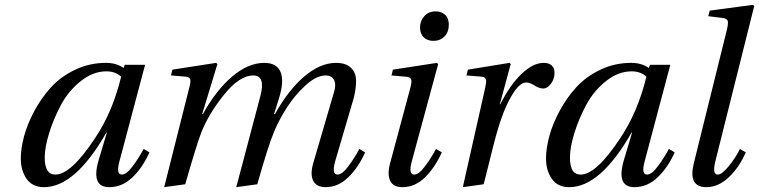

<svg xmlns="http://www.w3.org/2000/svg" viewBox="-20 -762 3139 794"><path d="M66 -107Q66 -148 79.5 -198.5Q93 -249 122 -303Q151 -357 191 -401Q231 -445 290.5 -473.5Q350 -502 418 -502Q461 -502 491 -481L496 -494H580L474 -95Q459 -40 484 -40Q503 -40 529 -75Q555 -110 574 -146L598 -132Q570 -69 527.5 -28.5Q485 12 432 12Q355 12 388 -100L422 -214H420Q291 12 162 12Q114 12 90 -22.5Q66 -57 66 -107ZM165 -110Q165 -40 209 -40Q274 -40 374 -192Q446 -300 481 -445Q457 -467 420 -467Q365 -467 314.5 -427Q264 -387 233 -329.5Q202 -272 183.5 -212.5Q165 -153 165 -110Z M659 12 762 -397Q769 -421 767 -432.5Q765 -444 748 -445L687 -450L693 -474L874 -502L879 -497L816 -290H819Q872 -387 939 -444.5Q1006 -502 1073 -502Q1125 -502 1140.5 -463.5Q1156 -425 1133 -353L1113 -290H1117Q1172 -389 1238 -445.5Q1304 -502 1370 -502Q1410 -502 1431 -482Q1452 -462 1452.5 -429.5Q1453 -397 1443 -357L1366 -95Q1351 -40 1376 -40Q1395 -40 1421 -75Q1447 -110 1466 -146L1490 -132Q1462 -69 1420 -28.5Q1378 12 1327 12Q1289 12 1275.5 -14Q1262 -40 1275 -86L1361 -380Q1371 -412 1361.5 -431Q1352 -450 1327 -450Q1288 -450 1243.5 -409Q1199 -368 1167.5 -319Q1136 -270 1115 -221Q1090 -163 1044 0L957 12L983 -86L1057 -366Q1079 -450 1027 -450Q971 -450 907 -371Q843 -292 812 -213Q793 -164 746 0Z M1717 -649Q1717 -675 1734.5 -695Q1752 -715 1782 -715Q1805 -715 1820.5 -701Q1836 -687 1836 -660Q1836 -630 1818.5 -611.5Q1801 -593 1772 -593Q1748 -593 1732.5 -607.5Q1717 -622 1717 -649ZM1593 -86 1677 -399Q1684 -425 1680 -434.5Q1676 -444 1656 -445L1599 -450L1605 -474L1787 -502L1792 -497L1683 -95Q1668 -40 1693 -40Q1712 -40 1738 -75Q1764 -110 1783 -146L1807 -132Q1779 -69 1737.5 -28.5Q1696 12 1645 12Q1606 12 1593.5 -14.5Q1581 -41 1593 -86Z M1894 12 1986 -397Q1990 -416 1990.5 -424Q1991 -432 1987 -438Q1983 -444 1971 -445L1909 -450L1915 -474L2087 -502L2092 -497L2047 -331H2049Q2089 -411 2137 -456.5Q2185 -502 2228 -502Q2251 -502 2262.5 -490.5Q2274 -479 2273 -458Q2273 -436 2258.5 -416Q2244 -396 2226 -396Q2210 -396 2190.5 -408.5Q2171 -421 2156 -421Q2127 -421 2093 -361.5Q2059 -302 2032 -204Q2023 -172 2005 -98.5Q1987 -25 1980 0Z M2238 -107Q2238 -148 2251.5 -198.5Q2265 -249 2294 -303Q2323 -357 2363 -401Q2403 -445 2462.5 -473.5Q2522 -502 2590 -502Q2633 -502 2663 -481L2668 -494H2752L2646 -95Q2631 -40 2656 -40Q2675 -40 2701 -75Q2727 -110 2746 -146L2770 -132Q2742 -69 2699.5 -28.5Q2657 12 2604 12Q2527 12 2560 -100L2594 -214H2592Q2463 12 2334 12Q2286 12 2262 -22.5Q2238 -57 2238 -107ZM2337 -110Q2337 -40 2381 -40Q2446 -40 2546 -192Q2618 -300 2653 -445Q2629 -467 2592 -467Q2537 -467 2486.5 -427Q2436 -387 2405 -329.5Q2374 -272 2355.5 -212.5Q2337 -153 2337 -110Z M2849 -86 2986 -639Q2993 -668 2989 -677Q2985 -686 2966 -688L2909 -695L2915 -718L3094 -742L3099 -737L2938 -94Q2925 -40 2948 -40Q2965 -40 2993 -74Q3021 -108 3040 -146L3064 -132Q3038 -71 2994.5 -29.5Q2951 12 2901 12Q2825 12 2849 -86Z"/></svg>

Font: Lingua Franca
Style: Italic
Weight: 400
Italic angle: -13°
Version: Version 1.19